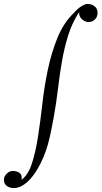

<svg xmlns="http://www.w3.org/2000/svg" viewBox="-145 -822 516 976"><path d="M229 -755Q235 -761 243 -769.5Q251 -778 261 -785Q271 -792 281 -797Q291 -802 300 -802Q321 -802 336 -790Q351 -778 351 -756Q351 -737 338 -723.5Q325 -710 305 -710Q286 -710 270 -726Q254 -742 258 -762Q221 -705 201.5 -642Q182 -579 170 -510.5Q158 -442 149.5 -369Q141 -296 127 -220Q121 -188 114.5 -155.5Q108 -123 99 -90Q90 -57 76.5 -24.5Q63 8 44 40Q35 55 22.5 71.5Q10 88 -5 102Q-20 116 -38 125Q-56 134 -75 134Q-95 134 -110 123.5Q-125 113 -125 91Q-125 75 -111 61Q-97 47 -80 47Q-58 47 -44.5 58Q-31 69 -36 92Q-2 68 17 9.5Q36 -49 48 -126Q60 -203 70 -292Q80 -381 98 -467Q116 -553 146.5 -628.5Q177 -704 229 -755Z"/></svg>

Font: Lucien Schoenschriftv CAT
Style: Regular
Weight: 400
Designer: Lucian Bernhard 1928
Foundry: CAT-Fonts Peter Wiegel
Version: Version 1.000